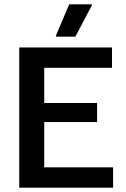

<svg xmlns="http://www.w3.org/2000/svg" viewBox="-20 -870 586 890"><path d="M329.2 -700 405.8 -845V-850H300.8L239.2 -705V-700ZM504.2 0V-94.2H185V-304.2H430V-392.5H185V-555.8H499.2V-650H69.2V0Z"/></svg>

Font: Familjen Grotesk Medium
Style: Regular
Weight: 500
Designer: Anders Wikstroem, Jonas Baeckman, Matilda Gysing, Kristian Moeller
Foundry: Familjen STHLM AB
Version: Version 2.000